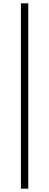

<svg xmlns="http://www.w3.org/2000/svg" viewBox="-20 -851 294 1148"><path d="M105 277H149V-831H105Z"/></svg>

Font: Noto Sans KR Light
Style: Regular
Weight: 300
Designer: Ryoko NISHIZUKA 西塚涼子 (kana, bopomofo & ideographs); Paul D. Hunt (Latin, Greek & Cyrillic); Sandoll Communications 산돌커뮤니
Foundry: Adobe
Version: Version 2.004;hotconv 1.0.118;makeotfexe 2.5.65603